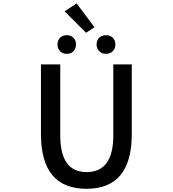

<svg xmlns="http://www.w3.org/2000/svg" viewBox="-20 -1124 1040 1156"><path d="M501 12.7Q226.6 12.7 226.6 -316.4V-736.3H342.8V-307.6Q342.8 -87.9 501 -87.9Q662.1 -87.9 662.1 -307.6V-736.3H773.4V-316.4Q773.4 12.7 501 12.7ZM548.8 -960 498 -926.8 369.1 -1055.7 441.4 -1103.5ZM326.2 -856.4Q326.2 -880.9 341.3 -896.5Q356.4 -912.1 381.8 -912.1Q407.2 -912.1 422.4 -896.5Q437.5 -880.9 437.5 -856.4Q437.5 -831.1 421.9 -815.4Q406.2 -799.8 381.8 -799.8Q357.4 -799.8 341.8 -815.4Q326.2 -831.1 326.2 -856.4ZM659.2 -815.9Q643.6 -799.8 618.2 -799.8Q592.8 -799.8 577.1 -815.9Q561.5 -832 561.5 -856.4Q561.5 -880.9 577.1 -896.5Q592.8 -912.1 618.2 -912.1Q643.6 -912.1 659.2 -896.5Q674.8 -880.9 674.8 -856.4Q674.8 -832 659.2 -815.9Z"/></svg>

Font: Gen Shin Gothic Monospace Medium
Style: Regular
Weight: 500
Designer: [Source Han Sans]
Ryoko NISHIZUKA  (kana & ideographs); Paul D. Hunt (Latin, Greek & Cyrillic); Wenlong ZHANG  (bopomofo
Version: Version 1.002.20150607